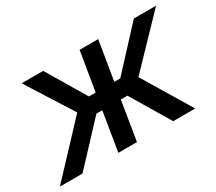

<svg xmlns="http://www.w3.org/2000/svg" viewBox="-126 -742 1065 947"><g transform="rotate(-30 406.5 -268.0)"><path d="M-22 0 234.9 -273.9 69.3 -535.6H191.9L324.2 -313.5H362.8L399.4 -535.6H505.4L468.8 -313.5H502.9L708.5 -535.6H835L583.5 -273.9L748.5 0H623.5L490.7 -221.7H453.1L417 0H311L347.2 -221.7H314L106.9 0Z"/></g></svg>

Font: Inter 20pt Medium
Style: Italic
Weight: 500
Italic angle: -9.3988°
Version: Version 4.001;git-66647c0bb